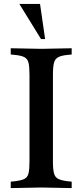

<svg xmlns="http://www.w3.org/2000/svg" viewBox="-20 -960 422 983"><path d="M35 3V-30L55 -32Q89 -36 105 -44Q121 -52 126 -72.5Q131 -93 131 -133V-577Q131 -618 126 -638.5Q121 -659 104.5 -667.5Q88 -676 55 -679L35 -681V-713L192 -710L347 -713V-681L327 -679Q295 -676 278.5 -667.5Q262 -659 256.5 -638.5Q251 -618 251 -577V-133Q251 -93 256.5 -72.5Q262 -52 278.5 -44Q295 -36 327 -32L347 -30V3L192 0ZM211 -760H190L79 -940H185Z"/></svg>

Font: Baskervville SemiBold
Style: Regular
Weight: 600
Version: Version 1.100